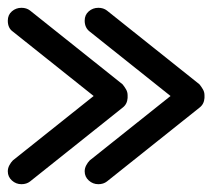

<svg xmlns="http://www.w3.org/2000/svg" viewBox="-20 -523 544 492"><path d="M504 -272Q503 -256 491 -247L254 -58Q245 -51 232 -51Q218 -51 207.5 -60.5Q197 -70 197 -84Q197 -92 201 -99.5Q205 -107 210 -112L417 -277L210 -442Q197 -452 197 -470Q197 -485 207.5 -494Q218 -503 232 -503Q245 -503 254 -496Q313 -449 372.5 -401.5Q432 -354 491 -307Q496 -301 500 -294Q504 -287 504 -279ZM307 -272Q306 -256 294 -247L57 -58Q48 -51 35 -51Q21 -51 10.5 -60.5Q0 -70 0 -84Q0 -92 4 -99.5Q8 -107 13 -112L220 -277L13 -442Q0 -451 0 -470Q0 -485 10.5 -494Q21 -503 35 -503Q48 -503 57 -496Q116 -449 175.5 -401.5Q235 -354 294 -307Q299 -301 303 -294Q307 -287 307 -279Z"/></svg>

Font: VDS Compensated
Style: Light
Weight: 300
Designer: artmaker
Foundry: artmaker
Version: Version 1.000 2012 initial release